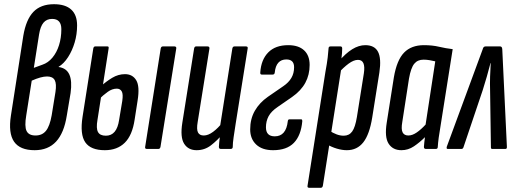

<svg xmlns="http://www.w3.org/2000/svg" viewBox="-20 -709 2465 914"><path d="M145 6Q75 6 47 -34.5Q19 -75 32 -159L91 -539Q104 -616 139 -652.5Q174 -689 237 -689Q291 -689 319 -663.5Q347 -638 347 -588Q347 -546 335.5 -507Q324 -468 304 -437Q284 -406 259 -391V-390Q296 -385 310 -354.5Q324 -324 316 -266L298 -159Q285 -76 247 -35Q209 6 145 6ZM149 -64Q181 -64 199 -86.5Q217 -109 226 -160L244 -271Q250 -310 240.5 -327.5Q231 -345 204 -345Q176 -345 131 -325L105 -160Q96 -107 106.5 -85.5Q117 -64 149 -64ZM141 -386 182 -401Q209 -410 229.5 -434.5Q250 -459 261 -494Q272 -529 272 -570Q272 -619 228 -619Q202 -619 187 -601Q172 -583 166 -545Z M479 6Q412 6 386 -31.5Q360 -69 373 -153L424 -478Q426 -488 433 -488H492Q499 -488 497 -478L444 -138Q437 -98 446.5 -80.5Q456 -63 484 -63Q536 -63 547 -138L562 -228Q567 -261 559.5 -274Q552 -287 536 -287Q514 -287 492.5 -271.5Q471 -256 451 -236L461 -299Q485 -321 514 -338.5Q543 -356 575 -356Q611 -356 628.5 -327Q646 -298 635 -230L621 -140Q610 -65 574 -29.5Q538 6 479 6ZM679 0Q669 0 671 -10L745 -478Q747 -488 755 -488H811Q815 -488 817.5 -485.5Q820 -483 819 -478L744 -10Q742 0 734 0Z M916 6Q876 6 856.5 -25Q837 -56 848 -125L904 -478Q906 -488 913 -488H968Q978 -488 977 -478L921 -128Q915 -93 922.5 -78.5Q930 -64 950 -64Q971 -64 994.5 -81.5Q1018 -99 1040 -127L1041 -72Q1014 -40 984 -17Q954 6 916 6ZM1031 0Q1022 0 1022 -10Q1023 -30 1026.5 -57Q1030 -84 1032 -100L1028 -110L1086 -478Q1088 -488 1096 -488H1151Q1161 -488 1159 -478L1102 -121Q1096 -82 1092 -55Q1088 -28 1088 -10Q1088 0 1078 0Z M1280 6Q1228 6 1199.5 -21Q1171 -48 1171 -93Q1171 -143 1193 -181.5Q1215 -220 1255 -248L1329 -299Q1354 -316 1367 -338Q1380 -360 1380 -389Q1380 -426 1343 -426Q1319 -426 1305 -410.5Q1291 -395 1288 -364Q1287 -354 1278 -354H1226Q1218 -354 1219 -364Q1223 -425 1257 -459.5Q1291 -494 1352 -494Q1401 -494 1427.5 -469.5Q1454 -445 1454 -400Q1454 -353 1433.5 -315Q1413 -277 1370 -247L1302 -200Q1271 -179 1258.5 -155.5Q1246 -132 1246 -103Q1246 -60 1288 -60Q1315 -60 1330.5 -78Q1346 -96 1350 -132Q1351 -141 1358 -141H1414Q1419 -141 1419 -132Q1413 -64 1379 -29Q1345 6 1280 6Z M1631 6Q1609 6 1583.5 -1.5Q1558 -9 1537 -22L1548 -87Q1565 -76 1582 -69.5Q1599 -63 1616 -63Q1642 -63 1656.5 -83Q1671 -103 1679 -152L1712 -359Q1717 -392 1710 -408Q1703 -424 1684 -424Q1664 -424 1639.5 -406Q1615 -388 1589 -359L1592 -416Q1625 -455 1656.5 -474.5Q1688 -494 1719 -494Q1763 -494 1779.5 -462.5Q1796 -431 1786 -364L1752 -150Q1739 -69 1709.5 -31.5Q1680 6 1631 6ZM1452 185Q1442 185 1444 175L1529 -366Q1537 -409 1540 -435.5Q1543 -462 1544 -478Q1544 -488 1553 -488H1601Q1609 -488 1609 -478Q1609 -458 1605.5 -431.5Q1602 -405 1600 -388L1604 -379L1517 175Q1515 185 1507 185Z M1891 6Q1850 6 1830 -25Q1810 -56 1821 -125L1855 -341Q1869 -423 1903.5 -458.5Q1938 -494 1998 -494Q2038 -494 2069.5 -486.5Q2101 -479 2135 -475L2079 -121Q2072 -80 2068.5 -54Q2065 -28 2064 -10Q2064 0 2055 0H2007Q1998 0 1998 -10Q1999 -20 2000 -32Q2001 -44 2003 -56Q1978 -31 1950.5 -12.5Q1923 6 1891 6ZM1924 -64Q1943 -64 1964 -78.5Q1985 -93 2006 -116L2052 -417Q2039 -420 2025 -422.5Q2011 -425 1996 -425Q1968 -425 1952 -405.5Q1936 -386 1927 -335L1895 -128Q1889 -94 1896.5 -79Q1904 -64 1924 -64Z M2111 0Q2104 0 2107 -11L2278 -475Q2281 -488 2291 -488H2361Q2370 -488 2371 -475L2393 -11Q2394 0 2386 0H2323Q2317 0 2317 -7L2313 -280Q2312 -310 2313 -344Q2314 -378 2316 -409H2315Q2307 -378 2297.5 -344.5Q2288 -311 2278 -280L2186 -7Q2183 0 2177 0Z"/></svg>

Font: Sofia Sans Extra Condensed Medium
Style: Italic
Weight: 500
Italic angle: -9°
Version: Version 4.100